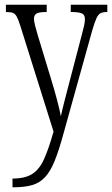

<svg xmlns="http://www.w3.org/2000/svg" viewBox="-20 -556 475 814"><path d="M33 201Q87 201 117.5 181Q148 161 167.5 117Q187 73 207 2L66 -447Q58 -472 51.5 -484.5Q45 -497 35.5 -501Q26 -505 7 -505H5V-536H178V-505H175Q144 -505 134 -498Q124 -491 124 -477Q124 -466 128.5 -448.5Q133 -431 140 -407L194 -229Q211 -174 222 -132Q233 -90 238 -63Q244 -91 253 -126Q262 -161 273 -203L328 -413Q333 -431 336.5 -447Q340 -463 340 -475Q340 -491 330 -497.5Q320 -504 290 -505H280V-536H435V-505H432Q415 -505 405.5 -499.5Q396 -494 388.5 -477.5Q381 -461 371 -427L249 11Q230 81 212 125.5Q194 170 171.5 194.5Q149 219 117 228.5Q85 238 38 238H33Z"/></svg>

Font: Noto Serif ExtraCondensed Light
Style: Regular
Weight: 300
Width: 2
Designer: Monotype Design Team
Foundry: Monotype Imaging Inc.
Version: Version 2.014; ttfautohint (v1.8.4.7-5d5b)